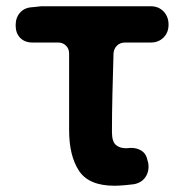

<svg xmlns="http://www.w3.org/2000/svg" viewBox="-20 -580 588 614"><path d="M346 14Q264 14 232.5 -34Q201 -82 201 -164V-409Q201 -424 191 -434Q181 -444 166 -444H84Q59 -444 44.5 -459Q30 -474 30 -499Q30 -524 44.5 -540Q59 -556 84 -557L112 -560H462Q487 -560 503 -543.5Q519 -527 519 -501Q519 -476 503 -460Q487 -444 462 -444H380Q364 -444 354 -434Q344 -424 343 -409Q341 -340 339.5 -278.5Q338 -217 338 -158Q338 -128 350 -117Q362 -106 383 -106Q392 -106 395 -107Q417 -108 432.5 -98Q448 -88 452 -66L454 -59Q458 -34 446 -15Q434 4 409 9Q403 10 382 12Q361 14 346 14Z"/></svg>

Font: Chiron GoRound TC
Style: Bold
Weight: 700
Designer: Ryoko NISHIZUKA 西塚涼子 (kana, bopomofo & ideographs); Paul D. Hunt (Latin, Greek & Cyrillic); Sandoll Communications 산돌커뮤니
Foundry: Adobe
Version: Version 1.000;hotconv 1.1.1;makeotfexe 2.6.0